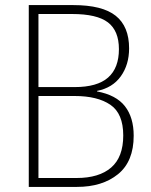

<svg xmlns="http://www.w3.org/2000/svg" viewBox="-20 -734 594 754"><path d="M268 -714Q382 -714 434.5 -672Q487 -630 487 -544Q487 -480 454.5 -434.5Q422 -389 361 -377V-375Q436 -361 470.5 -317Q505 -273 505 -201Q505 -100 443.5 -50Q382 0 282 0H93V-714ZM273 -392Q362 -392 404.5 -429.5Q447 -467 447 -541Q447 -613 404 -646Q361 -679 263 -679H131V-392ZM131 -357V-35H281Q369 -35 416.5 -76Q464 -117 464 -202Q464 -288 413.5 -322.5Q363 -357 273 -357Z"/></svg>

Font: Noto Sans Khmer UI SemiCondensed ExtraLight
Style: Regular
Weight: 200
Width: 4
Designer: Danh Hong and the Monotype Design Team
Foundry: Monotype Imaging Inc.
Version: Version 2.002; ttfautohint (v1.8.4.7-5d5b)